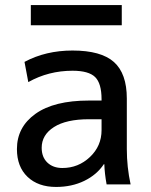

<svg xmlns="http://www.w3.org/2000/svg" viewBox="-20 -730 599 760"><path d="M102 -630V-710H462V-630ZM382 -258H332Q242 -258 193.5 -227Q145 -196 145 -145Q145 -108 167.5 -86.5Q190 -65 227 -65Q290 -65 336 -108.5Q382 -152 382 -215ZM47 -140Q47 -227 120.5 -279.5Q194 -332 332 -332H382V-337Q382 -400 356.5 -425Q331 -450 267 -450Q172 -450 92 -405L77 -485Q161 -530 267 -530Q380 -530 431 -484.5Q482 -439 482 -340V-140Q482 -69 497 0H402Q394 -44 393 -80H391Q363 -38 313.5 -14Q264 10 202 10Q131 10 89 -30Q47 -70 47 -140Z"/></svg>

Font: M PLUS 1p Medium
Style: Regular
Weight: 500
Version: Version 1.062